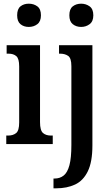

<svg xmlns="http://www.w3.org/2000/svg" viewBox="-20 -781 598 1041"><path d="M136 -635Q109 -635 91 -650Q73 -665 73 -698Q73 -732 91 -746.5Q109 -761 136 -761Q163 -761 182.5 -746.5Q202 -732 202 -698Q202 -665 182.5 -650Q163 -635 136 -635ZM14 0V-46H24Q51 -46 67.5 -59.5Q84 -73 84 -117V-421Q84 -463 68.5 -476.5Q53 -490 27 -490H16V-536H197V-119Q197 -74 213 -60Q229 -46 256 -46H266V0ZM420 -635Q393 -635 374.5 -650Q356 -665 356 -698Q356 -732 374.5 -746.5Q393 -761 420 -761Q446 -761 466 -746.5Q486 -732 486 -698Q486 -665 466 -650Q446 -635 420 -635ZM270 240V187H276Q305 187 325.5 170.5Q346 154 356.5 114.5Q367 75 367 5V-422Q367 -466 349.5 -478Q332 -490 306 -490H300V-536H481V8Q481 97 456 148Q431 199 387 219.5Q343 240 285 240Z"/></svg>

Font: Noto Serif Myanmar ExtraCondensed SemiBold
Style: Regular
Weight: 600
Width: 2
Designer: Ben Mitchell and the Monotype Design Team
Foundry: Monotype Imaging Inc.
Version: Version 2.106; ttfautohint (v1.8.4.7-5d5b)